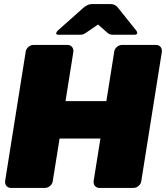

<svg xmlns="http://www.w3.org/2000/svg" viewBox="-20 -920 812 940"><path d="M475.8 -900H521.7Q543.3 -900 556.7 -883.3L646.7 -770.8Q651.7 -765 651.7 -759.2V-757.5Q650 -750 640 -750H531.7Q516.7 -750 507.5 -758.3L460 -800L399.2 -758.3Q387.5 -750 373.3 -750H265Q255 -750 255 -756.7V-757.5Q256.7 -764.2 263.3 -770.8L390 -883.3Q410 -900 430 -900ZM5 -28.3V-33.3L105.8 -666.7Q107.5 -680 118.8 -690Q130 -700 144.2 -700H310.8Q323.3 -700 331.2 -691.7Q339.2 -683.3 339.2 -671.7V-666.7L300.8 -425H500.8L539.2 -666.7Q540.8 -680 552.1 -690Q563.3 -700 577.5 -700H744.2Q756.7 -700 764.6 -691.7Q772.5 -683.3 772.5 -671.7V-666.7L671.7 -33.3Q670 -20 658.8 -10Q647.5 0 633.3 0H466.7Q454.2 0 446.2 -8.3Q438.3 -16.7 438.3 -28.3V-33.3L471.7 -241.7H271.7L238.3 -33.3Q236.7 -20 225.4 -10Q214.2 0 200 0H33.3Q20.8 0 12.9 -8.3Q5 -16.7 5 -28.3Z"/></svg>

Font: BoonTook Mon
Style: Italic
Weight: 400
Italic angle: -9°
Designer: Sungsit Sawaiwan
Foundry: FontUni
Version: Version 3.0